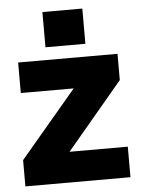

<svg xmlns="http://www.w3.org/2000/svg" viewBox="-53 -772 599 814"><g transform="rotate(-5 247.0 -365.0)"><path d="M158.2 -580.1V-730H328.1V-580.1ZM22 -111.8 262.2 -396H37.1V-525.9H460V-414.1L221.2 -129.9H469.2V0H22Z"/></g></svg>

Font: Rawline Black
Style: Regular
Weight: 900
Designer: Matt McInerney, Pablo Impallari, Rodrigo Fuenzalida
Foundry: Matt McInerney, Pablo Impallari, Rodrigo Fuenzalida
Version: Version 4.020;PS 004.020;hotconv 1.0.88;makeotf.lib2.5.64775